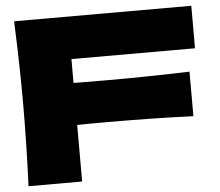

<svg xmlns="http://www.w3.org/2000/svg" viewBox="-52 -784 963 842"><g transform="rotate(-5 430.0 -363.0)"><path d="M820 -539H276V-434Q327 -433 429 -433Q605 -433 787 -439V-243Q605 -250 403 -250Q319 -250 276 -249V0H40Q48 -194 48 -363Q48 -532 40 -726H820Z"/></g></svg>

Font: Mantou Sans
Style: Regular
Weight: 400
Designer: Mant0u / artakana
Foundry: Mant0u / artakana
Version: Version 1.001;October 22, 2023;FontCreator 14.0.0.2901 64-bi